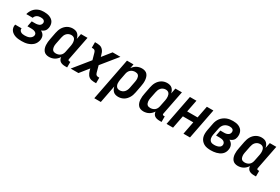

<svg xmlns="http://www.w3.org/2000/svg" viewBox="79 -1619 4241 2906"><g transform="rotate(30 2200.0 -166.0)"><path d="M229 12Q202 12 175 9.5Q148 7 123.5 -0.5Q99 -8 77.5 -21.5Q56 -35 41 -54.5Q26 -74 20.5 -100Q15 -126 21 -153V-156H134V-155Q130 -137 138.5 -122Q147 -107 161.5 -98.5Q176 -90 193.5 -87.5Q211 -85 229 -85Q248 -85 268 -88Q288 -91 306.5 -99Q325 -107 339.5 -123Q354 -139 358 -158Q360 -171 357 -182.5Q354 -194 346 -202Q338 -210 327.5 -215Q317 -220 305 -222.5Q293 -225 280.5 -226Q268 -227 256 -227H195L214 -324H275Q285 -324 295 -325Q305 -326 315.5 -328.5Q326 -331 336.5 -335Q347 -339 355.5 -346Q364 -353 369.5 -363Q375 -373 377 -383Q380 -398 375 -411Q370 -424 358.5 -432Q347 -440 333 -442.5Q319 -445 304 -445Q288 -445 272 -442Q256 -439 241 -430.5Q226 -422 215 -408Q204 -394 201 -378H88Q93 -401 104 -423.5Q115 -446 130.5 -466Q146 -486 166.5 -501Q187 -516 210.5 -525.5Q234 -535 257.5 -538.5Q281 -542 304 -542Q330 -542 355.5 -538.5Q381 -535 404 -526Q427 -517 446 -502Q465 -487 476 -466Q487 -445 490 -419.5Q493 -394 488 -367Q485 -352 478.5 -337Q472 -322 461 -310Q450 -298 435 -289.5Q420 -281 405 -274Q423 -265 437.5 -252Q452 -239 460.5 -221.5Q469 -204 470.5 -182.5Q472 -161 468 -140Q463 -116 451 -92Q439 -68 419.5 -50Q400 -32 376 -19.5Q352 -7 327.5 0Q303 7 278 9.5Q253 12 229 12Z M707 12Q679 12 654.5 3Q630 -6 614 -25.5Q598 -45 590 -70Q582 -95 580.5 -122Q579 -149 581.5 -176.5Q584 -204 590 -231L613 -351Q618 -375 625.5 -398.5Q633 -422 645.5 -444Q658 -466 676 -485Q694 -504 716 -517Q738 -530 762 -536Q786 -542 809 -542Q834 -542 857 -535.5Q880 -529 896.5 -513.5Q913 -498 923 -477.5Q933 -457 937 -434L956 -530H1070L988 -111Q987 -106 987.5 -101Q988 -96 991 -92Q994 -88 999 -86.5Q1004 -85 1009 -85H1027V12H990Q967 12 946 7.5Q925 3 908 -8Q891 -19 881 -38Q871 -57 870 -79Q857 -58 838.5 -40Q820 -22 799 -10.5Q778 1 754 6.5Q730 12 707 12ZM771 -85Q791 -85 811.5 -91Q832 -97 848.5 -110.5Q865 -124 874.5 -143Q884 -162 888 -182L912 -302Q915 -318 916 -334.5Q917 -351 915.5 -367Q914 -383 909 -397.5Q904 -412 894 -423.5Q884 -435 869 -440Q854 -445 838 -445Q817 -445 796 -436.5Q775 -428 759.5 -411Q744 -394 736 -374Q728 -354 724 -333L700 -213Q697 -198 696 -183Q695 -168 697 -153.5Q699 -139 704 -125.5Q709 -112 718.5 -102.5Q728 -93 742 -89Q756 -85 771 -85Z M1520 0Q1499 0 1478.5 -1Q1458 -2 1439 -6.5Q1420 -11 1404.5 -22Q1389 -33 1378 -48Q1367 -63 1359.5 -80.5Q1352 -98 1347 -116L1338 -150L1218 0H1082L1304 -274L1272 -388Q1269 -399 1263.5 -409Q1258 -419 1249 -425Q1240 -431 1228 -432Q1216 -433 1203 -433H1201V-530H1207Q1228 -530 1248 -529Q1268 -528 1287.5 -523.5Q1307 -519 1322 -508Q1337 -497 1348.5 -482Q1360 -467 1367.5 -449.5Q1375 -432 1379 -414L1389 -380L1509 -530H1645L1423 -256L1454 -142Q1457 -131 1462.5 -121Q1468 -111 1477.5 -105Q1487 -99 1499 -98Q1511 -97 1524 -97H1526V0Z M1616 210 1760 -530H1874L1860 -457Q1874 -477 1892 -493.5Q1910 -510 1931 -521Q1952 -532 1974.5 -537Q1997 -542 2019 -542Q2047 -542 2072 -533Q2097 -524 2113 -504.5Q2129 -485 2136.5 -460Q2144 -435 2146 -408Q2148 -381 2145 -353.5Q2142 -326 2137 -299L2114 -179Q2109 -155 2101.5 -131.5Q2094 -108 2081 -86Q2068 -64 2050.5 -45Q2033 -26 2011 -13Q1989 0 1964.5 6Q1940 12 1917 12Q1892 12 1869.5 5.5Q1847 -1 1830.5 -16.5Q1814 -32 1804 -52.5Q1794 -73 1789 -96L1730 210ZM1888 -85Q1909 -85 1930.5 -93.5Q1952 -102 1967 -119Q1982 -136 1990.5 -156Q1999 -176 2003 -197L2026 -317Q2029 -332 2030 -347Q2031 -362 2029.5 -376.5Q2028 -391 2023 -404.5Q2018 -418 2008.5 -427.5Q1999 -437 1984.5 -441Q1970 -445 1955 -445Q1935 -445 1915 -439Q1895 -433 1878.5 -419.5Q1862 -406 1852 -387Q1842 -368 1838 -348L1815 -228Q1812 -212 1811 -195.5Q1810 -179 1811 -163Q1812 -147 1817.5 -132.5Q1823 -118 1832.5 -106.5Q1842 -95 1857 -90Q1872 -85 1888 -85Z M2357 12Q2329 12 2304.5 3Q2280 -6 2264 -25.5Q2248 -45 2240 -70Q2232 -95 2230.5 -122Q2229 -149 2231.5 -176.5Q2234 -204 2240 -231L2263 -351Q2268 -375 2275.5 -398.5Q2283 -422 2295.5 -444Q2308 -466 2326 -485Q2344 -504 2366 -517Q2388 -530 2412 -536Q2436 -542 2459 -542Q2484 -542 2507 -535.5Q2530 -529 2546.5 -513.5Q2563 -498 2573 -477.5Q2583 -457 2587 -434L2606 -530H2720L2638 -111Q2637 -106 2637.5 -101Q2638 -96 2641 -92Q2644 -88 2649 -86.5Q2654 -85 2659 -85H2677V12H2640Q2617 12 2596 7.5Q2575 3 2558 -8Q2541 -19 2531 -38Q2521 -57 2520 -79Q2507 -58 2488.5 -40Q2470 -22 2449 -10.5Q2428 1 2404 6.5Q2380 12 2357 12ZM2421 -85Q2441 -85 2461.5 -91Q2482 -97 2498.5 -110.5Q2515 -124 2524.5 -143Q2534 -162 2538 -182L2562 -302Q2565 -318 2566 -334.5Q2567 -351 2565.5 -367Q2564 -383 2559 -397.5Q2554 -412 2544 -423.5Q2534 -435 2519 -440Q2504 -445 2488 -445Q2467 -445 2446 -436.5Q2425 -428 2409.5 -411Q2394 -394 2386 -374Q2378 -354 2374 -333L2350 -213Q2347 -198 2346 -183Q2345 -168 2347 -153.5Q2349 -139 2354 -125.5Q2359 -112 2368.5 -102.5Q2378 -93 2392 -89Q2406 -85 2421 -85Z M2757 0 2860 -530H2974L2933 -320H3115L3156 -530H3270L3167 0H3053L3096 -223H2914L2871 0Z M3536 12Q3503 12 3471.5 7Q3440 2 3413.5 -13Q3387 -28 3368 -51.5Q3349 -75 3340.5 -104.5Q3332 -134 3333 -166.5Q3334 -199 3340 -231L3363 -351Q3368 -378 3379 -404.5Q3390 -431 3407.5 -454Q3425 -477 3449.5 -495Q3474 -513 3500.5 -523.5Q3527 -534 3554 -538Q3581 -542 3608 -542Q3634 -542 3659.5 -538.5Q3685 -535 3708 -525Q3731 -515 3749 -499Q3767 -483 3777 -461Q3787 -439 3789.5 -413.5Q3792 -388 3787 -361Q3784 -346 3777.5 -330.5Q3771 -315 3759 -303Q3747 -291 3732.5 -283Q3718 -275 3702 -269Q3720 -259 3735 -244.5Q3750 -230 3758.5 -211Q3767 -192 3768.5 -170Q3770 -148 3765 -126Q3761 -103 3749 -81Q3737 -59 3718 -42.5Q3699 -26 3676 -15.5Q3653 -5 3629.5 1Q3606 7 3582.5 9.5Q3559 12 3536 12ZM3538 -85Q3549 -85 3561 -86Q3573 -87 3584.5 -89.5Q3596 -92 3607 -96Q3618 -100 3628.5 -107Q3639 -114 3646 -124.5Q3653 -135 3655 -146Q3659 -166 3651 -182.5Q3643 -199 3627.5 -208Q3612 -217 3593 -220Q3574 -223 3555 -223H3494L3513 -320H3574Q3584 -320 3594 -320.5Q3604 -321 3614.5 -323.5Q3625 -326 3635.5 -330.5Q3646 -335 3654.5 -341.5Q3663 -348 3668.5 -358Q3674 -368 3676 -378Q3679 -393 3675.5 -407Q3672 -421 3661.5 -429.5Q3651 -438 3636.5 -441.5Q3622 -445 3607 -445Q3585 -445 3562 -438Q3539 -431 3520 -415.5Q3501 -400 3489.5 -377.5Q3478 -355 3474 -333L3450 -213Q3447 -197 3446.5 -180.5Q3446 -164 3449 -149Q3452 -134 3459.5 -121Q3467 -108 3479 -99.5Q3491 -91 3506 -88Q3521 -85 3538 -85Z M4007 12Q3979 12 3954.5 3Q3930 -6 3914 -25.5Q3898 -45 3890 -70Q3882 -95 3880.5 -122Q3879 -149 3881.5 -176.5Q3884 -204 3890 -231L3913 -351Q3918 -375 3925.5 -398.5Q3933 -422 3945.5 -444Q3958 -466 3976 -485Q3994 -504 4016 -517Q4038 -530 4062 -536Q4086 -542 4109 -542Q4134 -542 4157 -535.5Q4180 -529 4196.5 -513.5Q4213 -498 4223 -477.5Q4233 -457 4237 -434L4256 -530H4370L4288 -111Q4287 -106 4287.5 -101Q4288 -96 4291 -92Q4294 -88 4299 -86.5Q4304 -85 4309 -85H4327V12H4290Q4267 12 4246 7.5Q4225 3 4208 -8Q4191 -19 4181 -38Q4171 -57 4170 -79Q4157 -58 4138.5 -40Q4120 -22 4099 -10.5Q4078 1 4054 6.5Q4030 12 4007 12ZM4071 -85Q4091 -85 4111.5 -91Q4132 -97 4148.5 -110.5Q4165 -124 4174.5 -143Q4184 -162 4188 -182L4212 -302Q4215 -318 4216 -334.5Q4217 -351 4215.5 -367Q4214 -383 4209 -397.5Q4204 -412 4194 -423.5Q4184 -435 4169 -440Q4154 -445 4138 -445Q4117 -445 4096 -436.5Q4075 -428 4059.5 -411Q4044 -394 4036 -374Q4028 -354 4024 -333L4000 -213Q3997 -198 3996 -183Q3995 -168 3997 -153.5Q3999 -139 4004 -125.5Q4009 -112 4018.5 -102.5Q4028 -93 4042 -89Q4056 -85 4071 -85Z"/></g></svg>

Font: Lode
Style: Bold Italic
Weight: 700
Italic angle: -11°
Monospace: yes
Designer: Belleve Invis
Foundry: Belleve Invis
Version: Version 29.2.0; ttfautohint (v1.8.3)